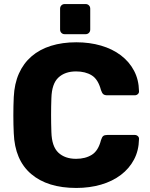

<svg xmlns="http://www.w3.org/2000/svg" viewBox="-20 -919 742 949"><path d="M300 -750Q290 -750 283.5 -756.5Q277 -763 277 -773V-876Q277 -886 283.5 -892.5Q290 -899 300 -899H403Q413 -899 419.5 -892.5Q426 -886 426 -876V-773Q426 -763 419.5 -756.5Q413 -750 403 -750ZM357 10Q215 10 134 -59Q53 -128 48 -261Q46 -302 46 -349Q46 -396 48 -439Q51 -505 73.5 -555.5Q96 -606 136 -640.5Q176 -675 232 -692.5Q288 -710 357 -710Q423 -710 479.5 -693.5Q536 -677 577.5 -645.5Q619 -614 642.5 -569.5Q666 -525 667 -469Q668 -460 661.5 -454Q655 -448 646 -448H511Q497 -448 490.5 -453.5Q484 -459 479 -474Q465 -527 433.5 -546.5Q402 -566 356 -566Q301 -566 268.5 -535.5Q236 -505 234 -434Q231 -352 234 -266Q236 -195 268.5 -164.5Q301 -134 356 -134Q402 -134 434 -154Q466 -174 479 -226Q484 -242 490.5 -247Q497 -252 511 -252H646Q655 -252 661.5 -246Q668 -240 667 -231Q666 -175 642.5 -130.5Q619 -86 577.5 -54.5Q536 -23 479.5 -6.5Q423 10 357 10Z"/></svg>

Font: Fz Rubik
Style: Bold
Weight: 700
Designer: Hubert and Fischer
Foundry: Hubert and Fischer
Version: Vit hóa bi FontZin.com